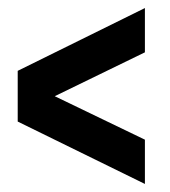

<svg xmlns="http://www.w3.org/2000/svg" viewBox="-20 -550 422 477"><path d="M24 -248V-374L340 -530V-420L116 -311L340 -203V-93Z"/></svg>

Font: Lineal Medium
Style: Regular
Weight: 600
Designer: Created by Frank Adebiaye with contributions from Anton Moglia & Ariel Martín Pérez
Created by Frank ADEBIAYE with FontF
Foundry: Velvetyne Type Foundry
Version: Version 2.000